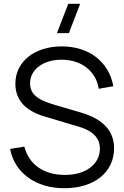

<svg xmlns="http://www.w3.org/2000/svg" viewBox="-20 -980 656 1015"><path d="M344.2 -805H281.2L340.8 -960H403.8ZM320 15Q379.5 15 428 -0.1Q476.5 -15.2 510.9 -42.9Q545.3 -70.7 564.2 -109.7Q583 -148.7 583 -196.7Q583 -265.3 538.8 -312.6Q494.5 -359.8 408 -385L267.5 -426.2Q232.7 -436.5 208.2 -447.7Q183.8 -458.8 168.3 -472.5Q152.8 -486.2 145.9 -502.8Q139 -519.3 139 -540.2Q139 -566.7 150.9 -589.2Q162.8 -611.8 184.7 -628.6Q206.5 -645.3 237.2 -654.8Q268 -664.3 305.7 -664.3Q345.2 -664.3 378.7 -653.5Q412.2 -642.7 437.8 -622.5Q463.3 -602.3 480 -574.1Q496.7 -545.8 502 -510.7L579 -524.3Q570.3 -573 546.8 -611.9Q523.3 -650.8 488 -678.1Q452.7 -705.3 406.7 -720Q360.7 -734.7 306.3 -734.7Q252.3 -734.7 207.2 -720.2Q162.2 -705.8 129.8 -679.8Q97.3 -653.7 79.3 -617.5Q61.3 -581.3 61.3 -537.7Q61.3 -473.7 99.8 -430.5Q138.2 -387.3 215 -364.3L397.3 -310Q453.3 -293.5 480.7 -264.7Q508 -235.8 508 -194Q508 -163 494.6 -137.4Q481.2 -111.8 456.8 -93.6Q432.5 -75.3 398.5 -65.3Q364.5 -55.3 323 -55.3Q281.2 -55.3 245.9 -65.3Q210.7 -75.3 183.1 -94.6Q155.5 -113.8 136.7 -141.8Q117.8 -169.7 108.7 -205L33.3 -192.7Q42.7 -144.7 67.2 -106.4Q91.8 -68.2 129.2 -41.1Q166.5 -14 214.9 0.5Q263.3 15 320 15Z"/></svg>

Font: Vela Sans GX ExtLt
Style: Regular
Weight: 200
Designer: Principal design: Mikhail Sharanda - project Manrope.
Design modification: Ravid Balaliev
Foundry: Mikhail Sharanda
Version: Version 1.001